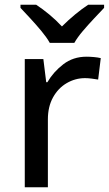

<svg xmlns="http://www.w3.org/2000/svg" viewBox="-20 -786 459 806"><path d="M343 -548Q357 -548 374 -546.5Q391 -545 403 -542L392 -452Q380 -454 365 -456Q350 -458 337 -458Q296 -458 260 -437Q224 -416 202.5 -377Q181 -338 181 -285V0H84V-538H162L174 -441H179Q204 -484 245.5 -516Q287 -548 343 -548ZM189 -606Q176 -629 154 -655.5Q132 -682 108 -708Q84 -734 66 -753V-766H132Q158 -749 186.5 -725.5Q215 -702 240 -675Q267 -702 295.5 -725.5Q324 -749 350 -766H417V-753Q399 -734 374.5 -708Q350 -682 327.5 -655.5Q305 -629 292 -606Z"/></svg>

Font: Noto Sans Sundanese Medium
Style: Regular
Weight: 500
Version: Version 2.003